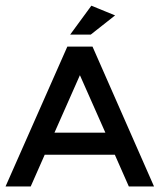

<svg xmlns="http://www.w3.org/2000/svg" viewBox="-20 -672 575 692"><path d="M141.2 -114.4 90.7 0H0L222.7 -504.1H313.4L535.1 0H444.3L393.8 -114.4ZM359.8 -193.8 268 -401 176.3 -193.8ZM307.2 -547.4H233L309.3 -651.5L394.8 -616.5Z"/></svg>

Font: NATS
Style: Regular
Weight: 400
Designer: Purushoth Kumar Guthula
Foundry: Silicon Andhra, USA.
Version: Version 1.0.4; ttfautohint (v1.2.25-373a) -l 7 -r 28 -G 50 -